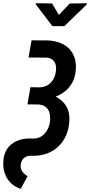

<svg xmlns="http://www.w3.org/2000/svg" viewBox="-70 -963 562 1200"><path d="M127.4 -710.9 223.1 -710.4Q265.1 -709.5 299.3 -697.5Q333.5 -685.5 358.2 -662.4Q382.8 -639.2 394.8 -605.7Q406.7 -572.3 403.8 -528.3Q400.9 -481.4 381.6 -446.5Q362.3 -411.6 331.1 -388.2Q299.8 -364.7 260.5 -353.3Q221.2 -341.8 177.2 -342.3L106.9 -342.8L120.6 -418L175.8 -417Q206.1 -418 227.8 -430.9Q249.5 -443.8 262.7 -466.3Q275.9 -488.8 279.3 -518.1Q282.7 -541.5 277.3 -560.1Q272 -578.6 257.6 -590.1Q243.2 -601.6 218.3 -603L108.4 -603.5ZM114.7 -383.8 167.5 -383.3Q209.5 -382.8 246.3 -371.6Q283.2 -360.4 310.5 -338.1Q337.9 -315.9 352.3 -282.5Q366.7 -249 363.3 -203.1Q359.9 -154.8 342.5 -115.7Q325.2 -76.7 295.7 -48.3Q266.1 -20 226.3 -4.6Q186.5 10.7 138.2 10.7H117.2Q94.2 11.7 79.1 25.4Q64 39.1 59.6 62.5Q57.1 80.6 62 94.5Q66.9 108.4 77.6 118.9Q88.4 129.4 102.5 138.2L59.6 217.3Q21 204.6 -3.9 179.2Q-28.8 153.8 -40.3 119.9Q-51.8 85.9 -49.3 45.9Q-46.9 -1.5 -24.7 -33.4Q-2.4 -65.4 33.9 -81.5Q70.3 -97.7 115.2 -97.7L138.7 -97.2Q161.1 -97.2 179 -105.5Q196.8 -113.8 209.7 -128.4Q222.7 -143.1 231 -161.6Q239.3 -180.2 242.2 -201.2Q244.6 -223.1 242.4 -242.4Q240.2 -261.7 231.4 -276.6Q222.7 -291.5 206.8 -300.3Q190.9 -309.1 166.5 -310.1L101.6 -310.5ZM255.4 -941.4 297.9 -869.6 365.7 -940.9 471.7 -942.9 472.2 -935.1 332.5 -799.8H257.3L153.8 -935.5V-942.9Z"/></svg>

Font: Roboto Condensed SemiBold
Style: Italic
Weight: 600
Italic angle: -12°
Designer: Christian Robertson
Foundry: Google
Version: Version 3.008; 2023